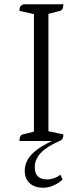

<svg xmlns="http://www.w3.org/2000/svg" viewBox="-20 -661 384 900"><path d="M71 0Q71 -27 87 -31L139 -44V-595L71 -610Q71 -622 74.5 -629Q78 -636 90 -641H277Q277 -614 261 -610L207 -596V-46L277 -31Q277 -19 273.5 -12Q270 -5 259 0ZM182 219Q142 219 119 197.5Q96 176 96 140Q96 95 131.5 59.5Q167 24 245 -10L259 0Q199 26 171 56Q143 86 143 123Q143 180 200 180Q234 180 264 158L273 181Q257 197 231.5 208Q206 219 182 219Z"/></svg>

Font: Petrona Light
Style: Regular
Weight: 300
Designer: Ringo R. Seeber
Foundry: Ringo R. Seeber
Version: Version 2.001; ttfautohint (v1.8.3)